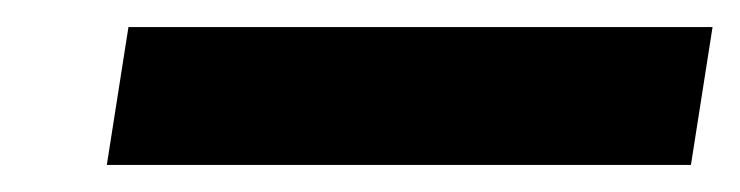

<svg xmlns="http://www.w3.org/2000/svg" viewBox="-20 -376 547 142"><path d="M59 -254H491L507 -356H75Z"/></svg>

Font: Charger Sport
Style: BlkNrwObl
Weight: 900
Designer: Jasper
Foundry: Cannot Into Space Fonts
Version: Version 1.1